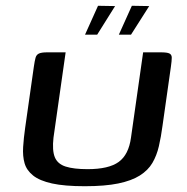

<svg xmlns="http://www.w3.org/2000/svg" viewBox="-20 -641 648 664"><path d="M542 -206Q537 -168 529.5 -135.5Q522 -103 507 -77.5Q492 -52 463.5 -34Q435 -16 389 -6.5Q343 3 273 3Q203 3 160 -6.5Q117 -16 94.5 -34Q72 -52 65 -76.5Q58 -101 60 -132.5Q62 -164 67 -199L97 -410Q100 -431 103 -441.5Q106 -452 115 -456Q124 -460 143 -460H207L165 -165Q160 -121 169.5 -97.5Q179 -74 207 -65Q235 -56 283 -56Q356 -56 390.5 -81Q425 -106 433 -165L475 -460H537Q558 -460 566 -456Q574 -452 574 -441.5Q574 -431 571 -410ZM391 -521 436 -621 496 -620 433 -521ZM274 -521 319 -621 378 -620 316 -521Z"/></svg>

Font: Genos Thin Medium
Style: Italic
Weight: 500
Italic angle: -8°
Version: Version 1.010